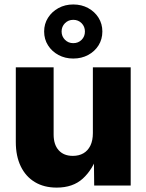

<svg xmlns="http://www.w3.org/2000/svg" viewBox="-20 -831 656 860"><path d="M233.9 9.3Q177.2 9.3 136.2 -15.4Q95.2 -40 73 -85.9Q50.8 -131.8 50.8 -194.8V-529.3H220.2V-228.5Q220.2 -183.1 242.9 -158Q265.6 -132.8 306.2 -132.8Q333.5 -132.8 353.5 -144.3Q373.5 -155.8 384.8 -178.7Q396 -201.7 396 -234.9V-529.3H565.4V0H401.9L400.4 -138.2H417.5Q395 -71.3 350.8 -31Q306.6 9.3 233.9 9.3ZM308.1 -568.8Q271.5 -568.8 241.9 -584.7Q212.4 -600.6 195.1 -627.9Q177.7 -655.3 177.7 -689.9Q177.7 -724.1 195.1 -751.5Q212.4 -778.8 241.9 -794.9Q271.5 -811 308.1 -811Q345.2 -811 374.8 -794.9Q404.3 -778.8 421.4 -751.5Q438.5 -724.1 438.5 -689.9Q438.5 -655.3 421.4 -627.9Q404.3 -600.6 374.8 -584.7Q345.2 -568.8 308.1 -568.8ZM308.1 -637.7Q330.6 -637.7 345.5 -652.6Q360.4 -667.5 360.4 -689.9Q360.4 -711.9 345.5 -727.1Q330.6 -742.2 308.1 -742.2Q286.1 -742.2 271 -727.1Q255.9 -711.9 255.9 -689.9Q255.9 -668 271 -652.8Q286.1 -637.7 308.1 -637.7Z"/></svg>

Font: Inter 24pt ExtraBold
Style: Regular
Weight: 800
Designer: Rasmus Andersson
Foundry: rsms
Version: Version 4.001;git-66647c0bb